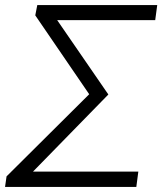

<svg xmlns="http://www.w3.org/2000/svg" viewBox="-30 -742 644 762"><path d="M-4 -42 324 -368 110 -681 118 -722H594L586 -662H197L400 -367L101 -61H519L511 0H-10Z"/></svg>

Font: Nebula Sans Book
Style: Regular
Weight: 400
Italic angle: -9°
Designer: Paul D. Hunt for Adobe (as Source Sans)
Foundry: Nebula Entertainment & Broadcasting LLC
Version: Version 1.010